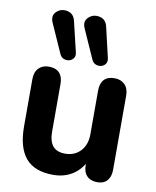

<svg xmlns="http://www.w3.org/2000/svg" viewBox="-87 -845 749 923"><g transform="rotate(10 287.0 -383.5)"><path d="M57.9 -195.1V-425.8Q57.9 -460.3 76.6 -479.4Q95.2 -498.4 126.1 -498.4Q160.2 -498.4 177.7 -479.8Q195.1 -461.1 195.1 -425.8V-193.5Q195.1 -146.4 214.7 -123.1Q234.2 -99.9 274.7 -99.9Q321 -99.9 349.8 -130.8Q378.5 -161.7 378.5 -212.6V-425.8Q378.5 -461.1 395.6 -479.8Q412.6 -498.4 446.7 -498.4Q477.6 -498.4 496.7 -479.4Q515.7 -460.3 515.7 -425.8V-64Q515.7 -29.7 498.9 -10.6Q482 8.4 451.3 8.4Q418 8.4 400 -10.2Q381.9 -28.9 381.9 -64V-134.3L396.5 -98.1Q374.9 -45.7 333.4 -17.7Q292 10.4 235.2 10.4Q144.6 10.4 101.2 -40.7Q57.9 -91.8 57.9 -195.1ZM363 -736.8 397.7 -588.1Q402.9 -566.8 388.8 -554.1Q374.6 -541.4 354.9 -544.7Q335.1 -548 326.3 -567L262.9 -709.3Q248.3 -742.2 270.6 -762.7Q292.8 -783.3 323.8 -777Q354.7 -770.7 363 -736.8ZM206 -736.8 241.5 -588.1Q246.7 -566.8 232.6 -554.1Q218.4 -541.4 198.7 -544.7Q178.9 -548 170.1 -567L106.7 -709.3Q92.1 -742.2 114 -762.7Q135.8 -783.3 166.8 -777Q197.8 -770.7 206 -736.8Z"/></g></svg>

Font: SN Pro Thin
Style: Regular
Weight: 200
Designer: Tobias Whetton
Foundry: Supernotes
Version: Version 1.003;Glyphs 3.3 (3324)